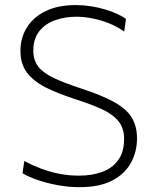

<svg xmlns="http://www.w3.org/2000/svg" viewBox="-20 -746 618 775"><path d="M301.5 9.5Q256.5 9.5 212 1.2Q167.5 -7 130.5 -20Q93.5 -33 71 -46.5L78 -96Q111 -78.5 146.2 -65.2Q181.5 -52 219.5 -44.5Q257.5 -37 299.5 -37Q349.5 -37 390.8 -51.5Q432 -66 456.5 -98.8Q481 -131.5 481 -186Q481 -229 457.8 -257.2Q434.5 -285.5 390 -305.8Q345.5 -326 281.5 -346.5Q211.5 -369 162.8 -394Q114 -419 88.2 -453.8Q62.5 -488.5 62.5 -541Q62.5 -592.5 88 -634.2Q113.5 -676 163.5 -700.8Q213.5 -725.5 286 -725.5Q317 -725.5 347 -720.8Q377 -716 404 -708Q431 -700 452.5 -690Q474 -680 488.5 -670L481.5 -618.5Q451.5 -639.5 418 -652.8Q384.5 -666 350.8 -672.2Q317 -678.5 287.5 -678.5Q242 -678.5 202.5 -664.5Q163 -650.5 138.8 -620.2Q114.5 -590 114.5 -542Q114.5 -503 134.5 -477.2Q154.5 -451.5 197 -431.2Q239.5 -411 307 -389Q393 -361 442.2 -333.2Q491.5 -305.5 512.2 -270.8Q533 -236 533 -187.5Q533 -133.5 508.5 -88.8Q484 -44 432.8 -17.2Q381.5 9.5 301.5 9.5Z"/></svg>

Font: Commissioner Thin ExtraLight
Style: Regular
Weight: 250
Version: Version 1.000